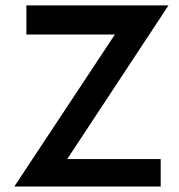

<svg xmlns="http://www.w3.org/2000/svg" viewBox="-20 -680 654 700"><path d="M32.2 0 398.9 -554.2H76.2V-660.2H594.2L225.1 -100.1H565.9V0Z"/></svg>

Font: Human Sans Medium
Style: Regular
Weight: 500
Designer: Tim Radville
Foundry: Continuum
Version: Version 1.000;FEAKit 1.0